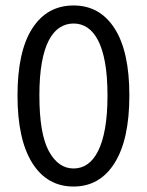

<svg xmlns="http://www.w3.org/2000/svg" viewBox="-20 -670 537 702"><path d="M249 12Q152 12 98 -74Q44 -160 44 -321Q44 -482 98 -566Q152 -650 249 -650Q345 -650 399 -566Q453 -482 453 -321Q453 -160 399 -74Q345 12 249 12ZM249 -54Q277 -54 299.5 -69.5Q322 -85 338.5 -117.5Q355 -150 364 -200.5Q373 -251 373 -321Q373 -391 364 -441Q355 -491 338.5 -522.5Q322 -554 299.5 -569Q277 -584 249 -584Q221 -584 198 -569Q175 -554 158.5 -522.5Q142 -491 133 -441Q124 -391 124 -321Q124 -181 158.5 -117.5Q193 -54 249 -54Z"/></svg>

Font: Processing Sans Pro
Style: Regular
Weight: 400
Designer: Paul D. Hunt
Foundry: Adobe Systems Incorporated
Version: Version 2.020;PS 2.000;hotconv 1.0.86;makeotf.lib2.5.63406